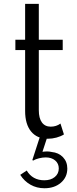

<svg xmlns="http://www.w3.org/2000/svg" viewBox="-20 -724 413 1024"><path d="M235 16Q177.5 16 145.8 -22.8Q114 -61.5 114 -132V-457H62V-512H114V-703.5H187V-512H314.5V-457H187V-136Q187 -93.5 203.5 -71Q220 -48.5 250.5 -48.5Q280 -48.5 302.5 -65L321 -7Q304 3.5 281 9.8Q258 16 235 16ZM217 280Q176 280 142.8 261.2Q109.5 242.5 88 208.5L122.5 185.5Q153.5 237.5 216.5 237.5Q251 237.5 272.2 220Q293.5 202.5 293.5 174.5Q293.5 148 274.2 131.8Q255 115.5 224 115.5Q207.5 115.5 188.2 120.2Q169 125 156.5 132.5L152.5 129.5L194.5 0H234.5L206.5 85.5Q222.5 83.5 233.8 83.8Q245 84 255 86.5Q292.5 90 315.8 114.2Q339 138.5 339 175Q339 221 304.8 250.5Q270.5 280 217 280Z"/></svg>

Font: Spartan Thin
Style: Regular
Weight: 400
Version: Version 1.004